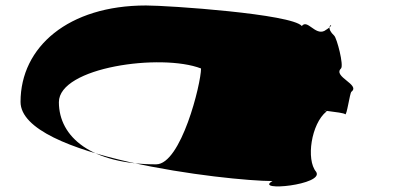

<svg xmlns="http://www.w3.org/2000/svg" viewBox="-20 -725 1510 701"><path d="M55 -353C55 -152 811 -64 975 -64C904 -24 1167 -50 1134 -98C1097 -142 1116 -273 1172 -318C1170 -319 1167 -321 1163 -322C1165 -322 1166 -321 1168 -321C1169 -320 1170 -320 1172 -319C1173 -320 1173 -319 1174 -320C1206 -316 1237 -312 1240 -308C1246 -300 1257 -385 1263 -390C1297 -416 1194 -445 1225 -475C1236 -486 1210 -586 1200 -595C1186 -608 1182 -619 1183 -625C1179 -622 1173 -617 1164 -612C1130 -596 1102 -656 1082 -630C1045 -674 595 -705 513 -705C230 -705 55 -554 55 -353ZM195 -352C195 -480 569 -531 714 -475C714 -419 641 -125 550 -125C314 -125 195 -224 195 -352ZM1172 -318C1172 -318 1172 -319 1172 -319C1172 -319 1173 -318 1173 -318C1175 -317 1175 -317 1172 -318ZM1183 -625C1184 -636 1196 -636 1183 -625Z"/></svg>

Font: Ampere
Style: SuExt
Weight: 400
Version: Version 1